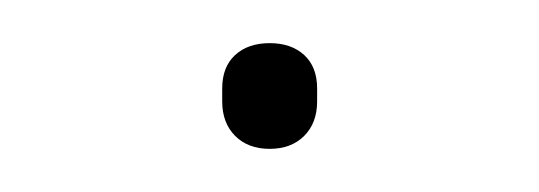

<svg xmlns="http://www.w3.org/2000/svg" viewBox="-20 -320 250 89"><path d="M105 -251Q95 -251 89 -257Q83 -263 83 -273V-279Q83 -289 89 -294.5Q95 -300 105 -300Q115 -300 121 -294.5Q127 -289 127 -279V-273Q127 -263 121 -257Q115 -251 105 -251Z"/></svg>

Font: Sofia Sans Thin
Style: Regular
Weight: 250
Designer: Botio Nikoltchev, Ani Petrova
Foundry: lettersoup
Version: Version 4.101